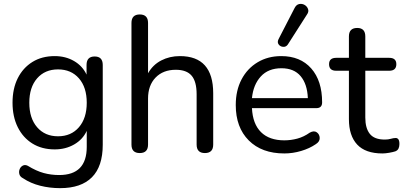

<svg xmlns="http://www.w3.org/2000/svg" viewBox="-20 -787 2092 996"><path d="M281 -80Q349 -80 389.5 -127Q430 -174 430 -254Q430 -334 389.5 -380.5Q349 -427 281 -427Q213 -427 172.5 -380.5Q132 -334 132 -254Q132 -174 172.5 -127Q213 -80 281 -80ZM292 189Q238 189 188.5 176.5Q139 164 100 138Q84 130 80.5 116.5Q77 103 82 90.5Q87 78 98.5 72Q110 66 124 73Q168 100 206.5 110.5Q245 121 287 121Q430 121 430 -25V-108Q409 -63 364.5 -37.5Q320 -12 264 -12Q197 -12 148 -42.5Q99 -73 72 -127.5Q45 -182 45 -254Q45 -327 72 -381Q99 -435 148 -465.5Q197 -496 264 -496Q320 -496 364 -470.5Q408 -445 429 -400V-450Q429 -494 471 -494Q513 -494 513 -450V-36Q513 76 457 132.5Q401 189 292 189Z M705 7Q662 7 662 -37V-668Q662 -712 705 -712Q748 -712 748 -668V-407Q773 -451 816.5 -473.5Q860 -496 913 -496Q1086 -496 1086 -303V-37Q1086 7 1043 7Q1000 7 1000 -37V-298Q1000 -364 974 -394.5Q948 -425 892 -425Q826 -425 787 -384.5Q748 -344 748 -276V-37Q748 7 705 7Z M1473 -556Q1464 -543 1449 -544Q1434 -545 1425.5 -556.5Q1417 -568 1425 -584L1508 -745Q1517 -763 1532 -766Q1547 -769 1560 -761.5Q1573 -754 1578 -740Q1583 -726 1572 -711ZM1455 9Q1338 9 1270.5 -58.5Q1203 -126 1203 -242Q1203 -318 1233 -375Q1263 -432 1316.5 -464Q1370 -496 1439 -496Q1538 -496 1594.5 -432Q1651 -368 1651 -256Q1651 -226 1621 -226H1287Q1291 -144 1334 -101.5Q1377 -59 1455 -59Q1489 -59 1522.5 -68Q1556 -77 1587 -99Q1609 -111 1623.5 -100.5Q1638 -90 1638.5 -71Q1639 -52 1618 -39Q1586 -17 1542.5 -4Q1499 9 1455 9ZM1287 -278H1577Q1574 -351 1539.5 -392Q1505 -433 1440 -433Q1372 -433 1333 -390.5Q1294 -348 1287 -278Z M1964 9Q1876 9 1833 -37Q1790 -83 1790 -169V-420H1724Q1687 -420 1687 -454Q1687 -487 1724 -487H1790V-598Q1790 -642 1833 -642Q1875 -642 1875 -598V-487H1999Q2036 -487 2036 -454Q2036 -420 1999 -420H1875V-177Q1875 -122 1898.5 -92.5Q1922 -63 1976 -63Q1994 -63 2007.5 -67Q2021 -71 2031 -71Q2040 -72 2046 -65Q2052 -58 2052 -40Q2052 -27 2047.5 -17Q2043 -7 2031 -2Q2019 2 1999 5.5Q1979 9 1964 9Z"/></svg>

Font: Chiron GoRound TC N
Style: Regular
Weight: 350
Designer: Ryoko NISHIZUKA 西塚涼子 (kana, bopomofo & ideographs); Paul D. Hunt (Latin, Greek & Cyrillic); Sandoll Communications 산돌커뮤니
Foundry: Adobe
Version: Version 1.000;hotconv 1.1.1;makeotfexe 2.6.0